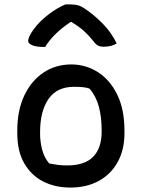

<svg xmlns="http://www.w3.org/2000/svg" viewBox="-20 -836 640 867"><path d="M302 -545Q368 -545 422.5 -510Q477 -475 509.5 -408.5Q542 -342 542 -246V-235Q542 -160 511.5 -104.5Q481 -49 426 -19Q371 11 297 11Q229 11 175 -16.5Q121 -44 89.5 -98.5Q58 -153 58 -235V-246Q58 -337 89.5 -404Q121 -471 176 -508Q231 -545 302 -545ZM314 -444Q237 -444 199 -389Q161 -334 161 -239V-233Q161 -195 170.5 -159.5Q180 -124 202 -98Q222 -94 240.5 -91.5Q259 -89 283 -89Q363 -89 401 -128.5Q439 -168 439 -241V-248Q439 -308 426 -355.5Q413 -403 384 -436Q370 -441 353 -442.5Q336 -444 314 -444ZM275 -816H299Q319 -816 334.5 -811.5Q350 -807 377 -787Q411 -763 446.5 -726.5Q482 -690 507 -640Q484 -625 448 -625Q431 -625 420.5 -631.5Q410 -638 396 -657Q379 -678 358 -697Q337 -716 302 -737H299Q255 -707 227.5 -679Q200 -651 184 -624H178Q143 -624 125 -632Q107 -640 107 -651Q107 -659 113 -672.5Q119 -686 133 -705Q158 -739 197.5 -769.5Q237 -800 275 -816Z"/></svg>

Font: Recursive Sn Csl St Med
Style: Regular
Weight: 500
Version: Version 1.079;hotconv 1.0.112;makeotfexe 2.5.65598; ttfautoh